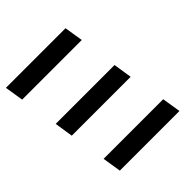

<svg xmlns="http://www.w3.org/2000/svg" viewBox="-202 -786 911 911"><g transform="rotate(-45 253.5 -330.0)"><path d="M420 -372H25L39.5 -278.5H434.5ZM-21 -660 -6 -566H394L379 -660ZM68.5 -94 83.5 0H483.5L468.5 -94Z"/></g></svg>

Font: Font.Observer
Style: Regular
Weight: 500
Italic angle: 9°
Version: Version 1.001;FEAKit 1.0